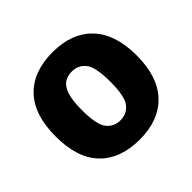

<svg xmlns="http://www.w3.org/2000/svg" viewBox="-121 -875 704 704"><g transform="rotate(-45 231.0 -523.5)"><path d="M231.5 -296.5Q131.5 -296.5 76.2 -353.5Q21 -410.5 21 -523Q21 -635 76.2 -692.2Q131.5 -749.5 231.5 -749.5Q331 -749.5 386.2 -691.5Q441.5 -633.5 441.5 -523Q441.5 -412.5 386.2 -354.5Q331 -296.5 231.5 -296.5ZM231.5 -396.5Q264.5 -396.5 284.8 -421.8Q305 -447 305 -523Q305 -599 284.8 -624.2Q264.5 -649.5 231.5 -649.5Q209.5 -649.5 192.8 -639Q176 -628.5 166.8 -601Q157.5 -573.5 157.5 -523Q157.5 -447 177.8 -421.8Q198 -396.5 231.5 -396.5Z"/></g></svg>

Font: Encode Sans Semi Condensed
Style: Bold
Weight: 700
Width: 4
Designer: Multiple Designers
Foundry: Impallari Type
Version: Version 3.000; ttfautohint (v1.8.3) -l 8 -r 50 -G 200 -x 14 